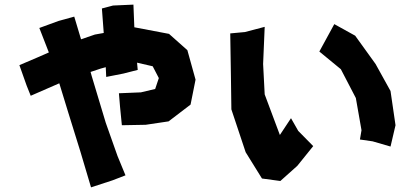

<svg xmlns="http://www.w3.org/2000/svg" viewBox="-20 -765 1809 827"><path d="M418.9 -728.5 426.8 -623 388.7 -616.2 329.1 -595.7 299.8 -693.4 232.4 -674.8 149.4 -644.5 190.4 -539.1 136.7 -515.6 63.5 -484.4 94.7 -396.5 112.3 -352.5 235.4 -406.2 273.4 -282.2 326.2 -112.3 372.1 42 464.8 11.7 520.5 -9.8 486.3 -92.8 435.5 -236.3 375 -437.5 370.1 -455.1 414.1 -469.7 435.5 -475.6 437.5 -433.6 511.7 -448.2 573.2 -463.9 570.3 -495.1 637.7 -479.5 664.1 -428.7 648.4 -381.8 586.9 -367.2 492.2 -363.3 497.1 -304.7 504.9 -225.6 607.4 -227.5 706.1 -242.2 800.8 -314.5 822.3 -421.9 787.1 -548.8 708 -619.1 558.6 -647.5 554.7 -745.1 466.8 -741.2Z M1355.5 -543 1448.2 -466.8 1512.7 -342.8 1537.1 -204.1 1530.3 -164.1 1585 -156.2 1662.1 -133.8 1683.6 -225.6 1662.1 -373 1597.7 -489.3 1509.8 -611.3 1419.9 -661.1ZM971.7 -621.1 974.6 -441.4 976.6 -293.9 1038.1 -109.4 1108.4 3.9 1187.5 14.6 1260.7 -50.8 1329.1 -135.7 1264.6 -201.2 1233.4 -255.9 1185.5 -183.6 1120.1 -358.4 1113.3 -489.3 1120.1 -649.4 1035.2 -627Z"/></svg>

Font: MaokenAssortedSans-Lite
Style: Lite
Weight: 400
Version: Version 1.400